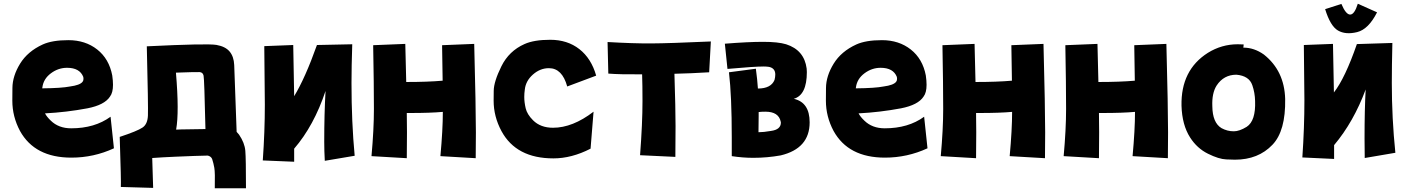

<svg xmlns="http://www.w3.org/2000/svg" viewBox="-20 -780 7528 1028"><path d="M221 -173Q230 -155 252 -134Q294 -93 361 -93Q487 -93 572 -155L590 14Q482 64 362 64Q166 64 87 -79Q46 -156 46 -241Q46 -245 46.5 -309Q47 -373 87.5 -439Q128 -505 209 -542Q260 -565 346 -565Q437 -565 500.5 -515Q564 -465 581 -376Q585 -348 585 -326Q585 -284 569 -263Q540 -218 448 -200Q336 -179 221 -173ZM426 -368Q407 -417 339 -417Q292 -417 252.5 -387.5Q213 -358 207 -313Q206 -309 206 -307Q310 -308 355 -317Q408 -324 422 -342Q427 -348 427 -358Q427 -363 426 -368Z M923 -86Q937 -86 950 -87Q1028 -88 1080 -89Q1074 -357 1070 -375Q1066 -393 1048.5 -394Q1031 -395 922 -391Q940 -180 923 -86ZM621 -47Q715 -78 743 -97Q770 -115 772 -161Q774 -207 766 -532Q1091 -548 1139 -539.5Q1187 -531 1209.5 -504Q1232 -477 1234 -432Q1236 -391 1247 -74Q1254 -67 1260 -59Q1290 -15 1293.5 27.5Q1297 70 1297 228H1130Q1132 144 1127.5 118.5Q1123 93 1116 72Q1111 58 1093 53Q1034 54 920 59Q850 62 795 66Q797 153 800 226L627 221Q629 196 621 -47Z M1555 -265Q1614 -362 1677 -539L1866 -543Q1862 -424 1862 -336Q1862 -126 1879 54L1719 81Q1716 27 1716 -20Q1716 -170 1723 -293Q1661 -107 1555 16V86L1387 79Q1398 -76 1398 -220Q1398 -301 1395 -533L1550 -539Q1554 -350 1555 -265Z M2158 -175Q2159 -141 2159 -71L2158 67L1969 56Q1982 -87 1982 -197Q1982 -325 1978 -538L2150 -545Q2153 -451 2155 -341Q2270 -341 2350 -348Q2349 -440 2347 -538L2519 -545Q2528 -199 2528 -71L2527 67L2338 56Q2351 -85 2351 -181Q2284 -175 2178 -175Z M2943 68Q2744 68 2665 -78Q2623 -156 2623 -241Q2623 -245 2623.5 -294Q2624 -343 2664.5 -425Q2705 -507 2788 -544Q2839 -567 2926 -567Q3018 -567 3082 -517Q3146 -467 3172 -375L3017 -317Q2990 -415 2919 -415Q2872 -415 2833.5 -381Q2795 -347 2790 -301Q2787 -281 2787 -261Q2787 -233 2794.5 -200.5Q2802 -168 2834 -136Q2874 -96 2941 -96Q3046 -96 3158 -182L3142 16Q3041 68 2943 68Z M3591 -385Q3597 -198 3597 -105L3596 60L3407 51Q3420 -120 3420 -239Q3420 -323 3418 -382Q3298 -381 3237 -386L3233 -555Q3370 -547 3466.5 -547.5Q3563 -548 3786 -558L3777 -393Q3680 -387 3591 -385Z M4040 -72Q4068 -72 4108 -79Q4161 -86 4161 -124L4160 -129Q4149 -182 4078 -182Q4053 -182 4042 -180V-159Q4042 -112 4041 -72ZM4013 65Q3957 65 3898 56V-44Q3898 -266 3883 -393L4027 -412Q4035 -353 4038 -306Q4108 -306 4127 -352Q4131 -368 4131 -381Q4131 -415 4097 -422Q4083 -424 4069 -424Q4020 -424 3875 -411L3861 -546Q3986 -556 4065 -556Q4146 -556 4189 -543Q4286 -512 4299 -413L4300 -394Q4300 -271 4230 -251Q4315 -232 4315 -125Q4315 15 4160 52Q4088 65 4013 65Z M4577 -173Q4586 -155 4608 -134Q4650 -93 4717 -93Q4843 -93 4928 -155L4946 14Q4838 64 4718 64Q4522 64 4443 -79Q4402 -156 4402 -241Q4402 -245 4402.5 -309Q4403 -373 4443.5 -439Q4484 -505 4565 -542Q4616 -565 4702 -565Q4793 -565 4856.5 -515Q4920 -465 4937 -376Q4941 -348 4941 -326Q4941 -284 4925 -263Q4896 -218 4804 -200Q4692 -179 4577 -173ZM4782 -368Q4763 -417 4695 -417Q4648 -417 4608.5 -387.5Q4569 -358 4563 -313Q4562 -309 4562 -307Q4666 -308 4711 -317Q4764 -324 4778 -342Q4783 -348 4783 -358Q4783 -363 4782 -368Z M5206 -175Q5207 -141 5207 -71L5206 67L5017 56Q5030 -87 5030 -197Q5030 -325 5026 -538L5198 -545Q5201 -451 5203 -341Q5318 -341 5398 -348Q5397 -440 5395 -538L5567 -545Q5576 -199 5576 -71L5575 67L5386 56Q5399 -85 5399 -181Q5332 -175 5226 -175Z M5864 -175Q5865 -141 5865 -71L5864 67L5675 56Q5688 -87 5688 -197Q5688 -325 5684 -538L5856 -545Q5859 -451 5861 -341Q5976 -341 6056 -348Q6055 -440 6053 -538L6225 -545Q6234 -199 6234 -71L6233 67L6044 56Q6057 -85 6057 -181Q5990 -175 5884 -175Z M6586 -77Q6616 -77 6655 -101Q6704 -133 6700 -239Q6699 -284 6685 -324Q6668 -374 6600 -380Q6532 -380 6494 -322Q6468 -281 6471 -211Q6472 -123 6520 -94Q6551 -77 6586 -77ZM6592 75Q6585 75 6545.5 73.5Q6506 72 6447.5 43Q6389 14 6352 -44Q6309 -111 6306 -214Q6302 -405 6447 -497Q6521 -543 6607 -543L6639 -542L6637 -525Q6695 -525 6747 -488Q6857 -401 6861 -250Q6864 -79 6793 -5Q6717 75 6592 75Z M7122 -285Q7182 -362 7245 -544L7435 -550Q7432 -426 7432 -336Q7432 -147 7451 38L7287 66Q7286 9 7286 -38Q7286 -194 7292 -301Q7228 -128 7123 -3V71L6953 63Q6964 -97 6964 -244Q6964 -301 6961 -539L7117 -545Q7121 -350 7122 -285ZM7075 -731 7162 -759Q7186 -702 7209 -702Q7232 -702 7250 -760L7353 -714Q7307 -623 7246 -608Q7185 -593 7144 -616.5Q7103 -640 7075 -731Z"/></svg>

Font: KN Bobohei
Style: Bold
Weight: 700
Designer: Kingnam Type Foundry
Version: Version 1.710;March 18, 2023